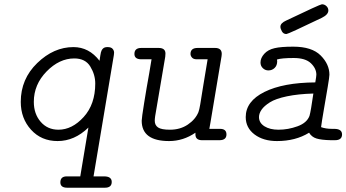

<svg xmlns="http://www.w3.org/2000/svg" viewBox="-20 -655 1618 897"><path d="M77 -179Q77 -286 154 -360.5Q231 -435 323 -435Q396 -435 445 -371Q449 -400 451.5 -410.5Q454 -421 461 -428Q468 -435 481 -435H483Q499 -435 506 -427Q513 -419 513 -409Q513 -402 512 -398L417 169H466Q502 169 502 195Q502 222 470 222H294Q262 222 262 197Q262 169 292 169H355L393 -59Q328 4 249 4Q173 4 125 -49Q77 -102 77 -179ZM138 -179Q138 -123 170 -86Q202 -49 253 -49Q317 -49 371 -108.5Q425 -168 425 -265Q425 -306 402 -344Q379 -382 327 -382Q257 -382 197.5 -321Q138 -260 138 -179Z M608 -403Q608 -431 640 -431H721Q753 -431 753 -405Q753 -395 752 -390L705 -113Q703 -99 703 -91Q703 -70 718.5 -59.5Q734 -49 774 -49Q822 -49 857.5 -73Q893 -97 907 -131Q911 -141 915.5 -167.5Q920 -194 930 -257.5Q940 -321 950 -378H899Q884 -378 877 -386Q870 -394 870 -403Q870 -431 903 -431H985Q1016 -431 1016 -403Q1016 -401 1015.5 -397Q1015 -393 1015 -392L964 -87L958 -53H1008Q1038 -53 1038 -27Q1038 0 1005 0H922Q893 -1 893 -27V-35Q836 4 770 4Q642 4 642 -91Q642 -103 653.5 -174.5Q665 -246 677 -312L688 -378H638Q608 -379 608 -403Z M1290 -530Q1290 -547 1317 -559Q1476 -635 1484 -635Q1496 -635 1505 -626.5Q1514 -618 1514 -606Q1514 -587 1484 -572Q1326 -496 1318 -496Q1304 -496 1297 -508.5Q1290 -521 1290 -530ZM1128 -108Q1128 -182 1215.5 -225.5Q1303 -269 1453 -270Q1458 -299 1458 -306Q1458 -335 1432.5 -359.5Q1407 -384 1352 -384Q1296 -384 1274 -377Q1274 -375 1274.5 -372.5Q1275 -370 1275 -369Q1275 -349 1263 -337.5Q1251 -326 1234 -326Q1219 -326 1208 -336.5Q1197 -347 1197 -363Q1197 -384 1214.5 -403.5Q1232 -423 1263 -430Q1292 -437 1350 -437Q1437 -437 1478 -396Q1519 -355 1519 -306Q1519 -296 1511 -248.5Q1503 -201 1493 -143Q1483 -85 1480 -61Q1502 -53 1531 -53H1541Q1578 -53 1578 -27Q1578 0 1545 0H1525Q1481 -1 1458.5 -8Q1436 -15 1424 -35Q1361 4 1274 4Q1210 4 1169 -27Q1128 -58 1128 -108ZM1190 -108Q1190 -81 1215.5 -65Q1241 -49 1281 -49Q1326 -49 1370 -65Q1414 -81 1426 -114Q1432 -134 1444 -218Q1373 -216 1320.5 -205Q1268 -194 1241 -177Q1214 -160 1202 -142.5Q1190 -125 1190 -108Z"/></svg>

Font: CMU Typewriter Text
Style: LightOblique
Weight: 200
Italic angle: -9.46001°
Version: Version 0.7.0